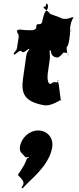

<svg xmlns="http://www.w3.org/2000/svg" viewBox="-20 -679 435 1058"><path d="M125 -513C103 -513 83 -521 75 -511C73 -495 75 -525 73 -509C77 -486 86 -497 82 -468L75 -423C71 -394 65 -405 55 -382C53 -366 58 -396 56 -380C62 -370 89 -411 100 -395C111 -379 137 -418 143 -408C141 -392 144 -426 142 -410C132 -387 128 -396 124 -367L107 -247C95 -162 115 -121 217 -100C271 -89 319 -140 317 -124C315 -108 303 -238 301 -222C298 -209 303 -251 300 -237C298 -221 299 -252 297 -236C295 -217 305 -250 300 -232C296 -215 283 -236 265 -220C242 -204 240 -253 243 -273L255 -358C255 -360 256 -421 245 -414C243 -398 245 -429 243 -413C248 -387 282 -411 298 -395C296 -379 306 -411 304 -395C320 -379 350 -401 356 -376C354 -360 360 -393 358 -377C348 -370 346 -430 346 -432L350 -459C350 -461 369 -520 377 -514C375 -498 378 -532 376 -516C362 -490 333 -479 324 -479C333 -479 327 -479 324 -455C306 -455 271 -422 261 -412C258 -389 264 -362 299 -362C319 -371 340 -402 349 -422C359 -425 368 -495 366 -513C366 -548 379 -576 386 -584C384 -583 380 -584 377 -584C359 -575 328 -570 312 -582L257 -602C242 -622 216 -633 220 -642C233 -642 232 -642 234 -658C244 -664 251 -637 235 -619C222 -619 210 -542 213 -565C214 -575 217 -553 202 -546C180 -546 182 -547 179 -524C170 -508 147 -513 125 -513ZM190 40C142 40 97 80 90 130C86 160 100 163 118 185C123 193 139 180 141 191C140 196 143 176 141 188C136 194 130 186 125 204C107 250 77 282 79 286C106 312 118 325 103 348C96 356 99 355 103 359C108 357 117 344 148 315C201 264 257 205 268 130C275 80 240 40 190 40Z"/></svg>

Font: Hussar Przerywany
Style: Obl
Weight: 400
Foundry: Cannot Into Space Fonts
Version: Version 0.982